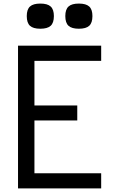

<svg xmlns="http://www.w3.org/2000/svg" viewBox="-20 -1056 640 1076"><path d="M81 0V-800H547V-715H107L173 -782V-401L107 -465H413V-381H107L173 -445V-20L108 -85H547V0ZM422 -895Q382 -895 364 -911.5Q346 -928 346 -966Q346 -1003 364 -1019.5Q382 -1036 422 -1036Q462 -1036 480 -1019.5Q498 -1003 498 -966Q498 -928 480 -911.5Q462 -895 422 -895ZM206 -895Q166 -895 148 -911.5Q130 -928 130 -966Q130 -1003 148 -1019.5Q166 -1036 206 -1036Q246 -1036 264 -1019.5Q282 -1003 282 -966Q282 -928 264 -911.5Q246 -895 206 -895Z"/></svg>

Font: Victor Mono SemiBold
Style: Regular
Weight: 600
Monospace: yes
Designer: Rune Bjørnerås
Version: Version 1.561;gftools[0.9.30]